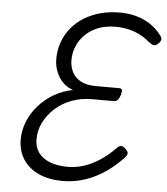

<svg xmlns="http://www.w3.org/2000/svg" viewBox="-65 -1073 999 1149"><g transform="rotate(5 434.5 -498.0)"><path d="M355 19Q271 19 210 -9Q149 -37 116 -88Q83 -139 83 -207Q83 -263 104.5 -315.5Q126 -368 164.5 -412Q203 -456 255 -486.5Q307 -517 369 -529Q336 -539 310 -564Q284 -589 268.5 -626Q253 -663 253 -705Q253 -759 270 -806.5Q287 -854 318.5 -892.5Q350 -931 394 -958.5Q438 -986 492.5 -1000.5Q547 -1015 608 -1015Q662 -1015 708.5 -1002Q755 -989 793 -963.5Q831 -938 859 -901Q872 -885 868.5 -872.5Q865 -860 852 -849Q838 -836 825.5 -838.5Q813 -841 794 -856Q769 -878 737 -894.5Q705 -911 667.5 -919.5Q630 -928 588 -928Q532 -928 487 -910.5Q442 -893 410 -862Q378 -831 361 -791Q344 -751 344 -707Q344 -667 360.5 -634.5Q377 -602 412 -583Q447 -564 504 -564H641Q657 -564 660 -555.5Q663 -547 657 -524Q650 -503 641 -493.5Q632 -484 617 -484H486Q422 -484 365.5 -463Q309 -442 267 -404Q225 -366 201 -318Q177 -270 177 -217Q177 -169 201 -136Q225 -103 270 -85.5Q315 -68 378 -68Q426 -68 473 -83Q520 -98 566.5 -128Q613 -158 657 -203Q674 -221 686 -220.5Q698 -220 713 -205Q730 -189 727.5 -176.5Q725 -164 707 -146Q647 -85 587.5 -49Q528 -13 470 3Q412 19 355 19Z"/></g></svg>

Font: Playwrite RO
Style: Regular
Weight: 400
Designer: Veronika Burian, José Scaglione
Foundry: TypeTogether
Version: Version 1.002